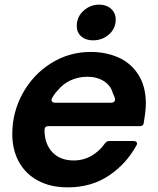

<svg xmlns="http://www.w3.org/2000/svg" viewBox="-20 -797 680 828"><path d="M33 -219Q33 -313 78 -394.5Q123 -476 200.5 -524.5Q278 -573 371 -573Q437 -573 491 -549Q545 -525 577 -474.5Q609 -424 609 -350Q609 -321 600 -268Q599 -253 583 -253H189Q172 -253 172 -236Q172 -177 205.5 -141Q239 -105 298 -105Q340 -105 375 -125.5Q410 -146 432 -178Q440 -189 452 -189H555Q564 -189 568.5 -184.5Q573 -180 570 -173Q526 -91 450 -40Q374 11 272 11Q198 11 144 -18Q90 -47 61.5 -99Q33 -151 33 -219ZM460 -354Q468 -354 472.5 -358.5Q477 -363 476 -371Q473 -383 467 -394Q458 -428 428 -447Q398 -466 357 -466Q319 -466 285.5 -451Q252 -436 228 -406Q215 -393 204 -373Q202 -367 202 -366Q202 -361 206 -357.5Q210 -354 217 -354ZM311 -685Q311 -724 340 -750.5Q369 -777 408 -777Q439 -777 459 -759Q479 -741 479 -713Q479 -674 450 -648.5Q421 -623 381 -623Q350 -623 330.5 -640Q311 -657 311 -685Z"/></svg>

Font: Open Sauce Two
Style: Bold Italic
Weight: 700
Italic angle: -10°
Designer: Alfredo Marco Pradil
Foundry: Creative Sauce Fz LLC
Version: Version 1.477